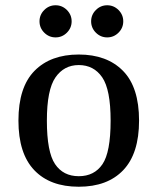

<svg xmlns="http://www.w3.org/2000/svg" viewBox="-20 -709 598 729"><path d="M50 -251Q50 -378 111 -440Q172 -502 279 -502Q386 -502 447 -440Q508 -378 508 -251Q508 -126 448 -63Q388 0 279 0Q170 0 110 -63Q50 -126 50 -251ZM400 -251Q400 -369 368 -415.5Q336 -462 279 -462Q223 -462 190.5 -415Q158 -368 158 -251Q158 -132 189 -86Q220 -40 279 -40Q338 -40 369 -85.5Q400 -131 400 -251ZM191 -689Q216 -689 234 -671Q252 -653 252 -628Q252 -603 234 -585Q216 -567 191 -567Q166 -567 148 -585Q130 -603 130 -628Q130 -653 148 -671Q166 -689 191 -689ZM387 -689Q412 -689 430 -671Q448 -653 448 -628Q448 -603 430 -585Q412 -567 387 -567Q362 -567 344 -585Q326 -603 326 -628Q326 -653 344 -671Q362 -689 387 -689Z"/></svg>

Font: Marmelad for Arash.Academy
Style: Regular
Weight: 400
Designer: Manvel Shmavonyan
Foundry: Cyreal
Version: Version 1.110;Glyphs 3.2 (3202)